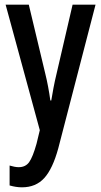

<svg xmlns="http://www.w3.org/2000/svg" viewBox="-20 -560 432 820"><path d="M4 -540H103L173 -247Q180 -219 185.5 -189.5Q191 -160 195 -131H199Q203 -156 208.5 -185Q214 -214 222 -247L290 -540H388L229 73Q205 161 169 200.5Q133 240 74 240Q61 240 48 238Q35 236 21 232V147Q31 150 41 152Q51 154 60 154Q89 154 104.5 132.5Q120 111 136 54L150 -4Z"/></svg>

Font: Noto Sans Ethiopic ExtraCondensed Medium
Style: Regular
Weight: 500
Width: 2
Designer: Monotype Design Team
Foundry: Monotype Imaging Inc.
Version: Version 2.102; ttfautohint (v1.8.4.7-5d5b)